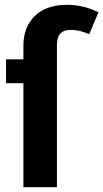

<svg xmlns="http://www.w3.org/2000/svg" viewBox="-20 -776 428 796"><path d="M388 -725 350 -634Q311 -652 275 -652Q244 -652 230 -637Q216 -622 216 -588V0H77V-431H5V-530H77V-587Q77 -663 124 -709.5Q171 -756 258 -756Q326 -756 388 -725Z"/></svg>

Font: Fira Sans Condensed SemiBold
Style: Regular
Weight: 600
Width: 3
Designer: bBox Type GmbH & Carrois Corporate GbR & Edenspiekermann AG
Foundry: bBox Type GmbH & Carrois Corporate GbR & Edenspiekermann AG
Version: Version 4.301